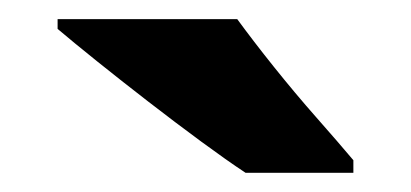

<svg xmlns="http://www.w3.org/2000/svg" viewBox="-20 -786 428 200"><path d="M40 -766.1V-755.9C82 -720.2 184.6 -639.6 235.8 -606H348.1V-619.1C337.4 -631.8 324.7 -646.5 309.6 -663.6C279.8 -697.3 248.5 -736.8 227.1 -766.1Z"/></svg>

Font: Noto Reveo Sans
Style: Regular
Weight: 800
Designer: Monotype Design Team
Foundry: Monotype Imaging Inc.
Version: Version 2.007